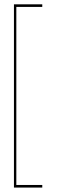

<svg xmlns="http://www.w3.org/2000/svg" viewBox="-20 -734 280 888"><path d="M44.5 133.5V-714H175.5V-702H55.5V121.5H175.5V133.5Z"/></svg>

Font: Anybody ExtraExpanded Thin
Style: Regular
Weight: 100
Width: 8
Designer: Tyler Finck
Foundry: Etcetera Type Company
Version: Version 1.010; ttfautohint (v1.8.3) -l 8 -r 50 -G 200 -x 14 